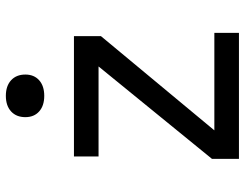

<svg xmlns="http://www.w3.org/2000/svg" viewBox="-108 -708 817 640"><g transform="rotate(-90 300.0 -388.5)"><path d="M90 0V-90L398 -468H98V-550H499V-460L185 -82H510V0ZM300 -649Q267 -649 248 -666Q229 -683 229 -712Q229 -742 248 -759.5Q267 -777 300 -777Q333 -777 352 -759.5Q371 -742 371 -712Q371 -683 352 -666Q333 -649 300 -649Z"/></g></svg>

Font: Liga JetBrainsMono Nerd Font
Style: Regular
Weight: 400
Designer: Philipp Nurullin, Konstantin Bulenkov
Foundry: JetBrains
Version: Version 2.225; ttfautohint (v1.8.3)